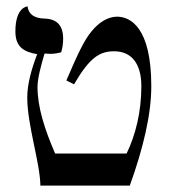

<svg xmlns="http://www.w3.org/2000/svg" viewBox="-20 -579 526 599"><path d="M96 -410C79 -366 65 -317 65 -275C65 -189 105 -71 106 0H385C427 -117 452 -222 452 -310C452 -495 386 -527 345 -527C316 -527 288 -508 268 -484C242 -455 219 -402 187 -328L211 -316C260 -400 291 -419 336 -419C390 -419 421 -381 421 -310C421 -230 403 -158 375 -100H152C119 -176 97 -245 97 -308C97 -334 108 -375 119 -412C125 -412 131 -411 137 -411C149 -411 161 -413 171 -416C175 -430 177 -444 177 -458C177 -499 158 -520 119 -521C86 -522 69 -535 66 -559C66 -559 28 -558 28 -481C28 -432 55 -417 96 -410Z"/></svg>

Font: Libertinus Sans
Style: Bold
Weight: 700
Designer: Philipp H. Poll, Khaled Hosny
Foundry: Caleb Maclennan
Version: Version 7.050;RELEASE